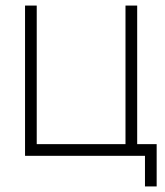

<svg xmlns="http://www.w3.org/2000/svg" viewBox="-20 -560 593 690"><path d="M543 110V-42H473V-540H431V-42H112V-540H70V0H501V110Z"/></svg>

Font: Vela Sans ExtLt
Style: Regular
Weight: 200
Designer: Principal design: Mikhail Sharanda - project Manrope.
Design modification: Ravid Balaliev
Foundry: Mikhail Sharanda
Version: Version 1.001